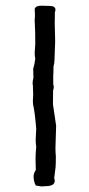

<svg xmlns="http://www.w3.org/2000/svg" viewBox="-20 -648 313 678"><path d="M128.9 10.3Q124 10.3 118.2 9Q112.3 7.8 106.4 7.3Q98.6 -7.3 98.6 -25.4Q98.6 -36.1 106.4 -47.4Q105.5 -64.5 105.5 -86.4Q105.5 -105.5 107.9 -129.4Q106 -141.1 106 -154.8L107.9 -193.4Q103 -253.4 96.7 -279.8Q96.2 -282.2 96.2 -288.1V-294.9Q97.2 -305.7 97.2 -315.9L96.2 -341.8Q96.2 -342.8 96.7 -343.3Q95.2 -348.6 95.2 -354.5Q95.2 -363.3 98.1 -373Q97.2 -386.7 97.2 -404.8Q102.1 -420.4 104.5 -440.4Q102.5 -450.2 102.5 -461.4L104.5 -493.7Q104.5 -543 103 -564.5Q102.5 -566.9 102.5 -571.8V-577.1Q103.5 -585.9 103.5 -594.2L102.5 -615.7Q104.5 -627.9 127 -627.9L155.8 -627Q175.8 -627 175.8 -613.3Q175.8 -609.9 173.8 -604.5L173.3 -564.5L174.8 -502L172.4 -437Q172.4 -424.8 168.9 -412.6Q168.9 -389.2 168 -381.3V-349.6Q169.9 -345.2 169.9 -341.8Q169.9 -335.9 167.5 -328.1L167 -279.8L178.2 -204.1L175.8 -125Q175.8 -110.4 177.2 -95.7Q177.2 -67.4 176.3 -58.1L171.4 -19Q173.3 -13.7 173.3 -9.8Q173.3 9.3 141.6 9.3Z"/></svg>

Font: Kurland
Style: Regular
Weight: 400
Designer: GGBot
Version: 0.22